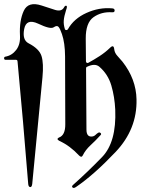

<svg xmlns="http://www.w3.org/2000/svg" viewBox="-22 -735 703 925"><path d="M54.7 -446.8H5.4Q-2 -446.8 -2.2 -453.9Q-2.4 -460.9 3.4 -461.9Q35.2 -467.3 56.2 -494.6Q77.1 -522 74.2 -565.9Q70.8 -635.3 92.3 -682.4Q113.8 -729.5 178.2 -708.5Q213.9 -696.3 243.4 -687.3Q272.9 -678.2 285.2 -697.3Q291 -709 297.4 -707.3Q303.7 -705.6 296.4 -686.5Q286.6 -655.8 285.2 -636.2Q283.7 -616.7 290.5 -595.2Q292 -590.3 297.4 -590.3Q301.8 -589.4 305.2 -594.2Q333.5 -645 394.3 -672.6Q455.1 -700.2 517.6 -694.8Q530.3 -694.3 530.3 -684.6Q530.3 -674.8 518.1 -675.8Q466.8 -679.2 428.7 -652.3Q390.6 -625.5 391.1 -548.8L392.1 -439.5Q392.1 -434.6 396 -432.4Q399.9 -430.2 403.8 -432.6Q430.7 -447.3 457.8 -464.8Q484.9 -482.4 507.8 -504.4Q525.9 -522.5 528.3 -498Q530.3 -480 543.5 -465.8Q556.6 -451.7 567.9 -438Q633.8 -354 635.7 -256.3Q639.2 -112.8 534.7 -2.7Q430.2 107.4 344.7 165.5Q333 173.8 327.4 168.2Q321.8 162.6 330.6 155.3Q399.4 94.2 469.5 22Q539.6 -50.3 533.2 -207Q530.3 -268.6 514.4 -323Q498.5 -377.4 456.5 -413.6Q435.1 -431.6 397 -413.1Q392.6 -411.6 392.6 -405.8L394.5 -110.8Q394.5 -71.3 426.3 -78.1Q433.1 -80.1 438.5 -85.4Q443.8 -90.8 450.4 -95Q457 -99.1 462.4 -94.2Q467.8 -89.4 462.4 -84Q438.5 -57.6 414.1 -35.2Q389.6 -12.7 376.5 14.2Q370.6 25.9 358.9 14.2Q315.4 -32.7 264.2 -56.2Q247.6 -64.9 261.7 -72.3Q293 -83 292.5 -136.7L291.5 -462.9Q291 -528.8 276.4 -570.8Q267.6 -596.7 260 -605.5Q252.4 -614.3 236.6 -603.5Q220.7 -592.8 161.6 -621.1Q104.5 -647.5 94.5 -595Q84.5 -542.5 115.7 -526.4Q167 -500 178 -465.1Q189 -430.2 182.6 -362.8L133.3 150.9Q131.3 167.5 123 166.3Q114.7 165 113.8 149.9Q101.6 0.5 88.9 -148.4Q76.2 -293.5 62.5 -439Q62 -442.9 60.5 -444.8Q59.1 -446.8 54.7 -446.8Z"/></svg>

Font: Bertholdr Mainzer Fraktur
Style: Regular
Weight: 400
Designer: Peter Wiegel, original typeface by Carl Albert Fahrenwaldt 1901
Foundry: Peter Wiegel
Version: Version 1.000 2010 initial release